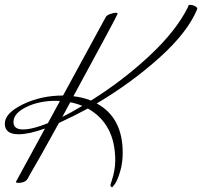

<svg xmlns="http://www.w3.org/2000/svg" viewBox="-20 -751 840 798"><path d="M469 -694Q464 -680 285 -351Q323 -347 358 -333Q488 -414 599.5 -517.5Q711 -621 761 -721Q762 -731 770.5 -731Q779 -731 789.5 -726Q800 -721 800 -714Q761 -618 644 -512.5Q527 -407 382 -321Q490 -263 490 -116Q490 -73 479 -37Q468 -1 458 13L447 27Q439 27 439 17L445 -2Q459 -45 459 -84Q459 -236 345 -300Q290 -270 225 -240Q143 -91 100 -18Q93 -1 81.5 4Q70 9 58 9Q46 9 46 5L167 -217Q101 -193 57 -193Q0 -193 0 -237Q0 -281 75.5 -317.5Q151 -354 242 -354L419 -679Q422 -687 437.5 -692.5Q453 -698 461 -698Q469 -698 469 -694ZM212 -332Q142 -332 89 -306Q36 -280 36 -244Q36 -213 75.5 -213Q115 -213 179 -239L229 -331Q223 -332 212 -332ZM272 -326Q245 -276 239 -265Q270 -280 322 -311Q298 -321 272 -326Z"/></svg>

Font: Mr De Haviland
Style: Regular
Weight: 400
Designer: Alejandro Paul
Foundry: Alejandro Paul
Version: Version 1.000